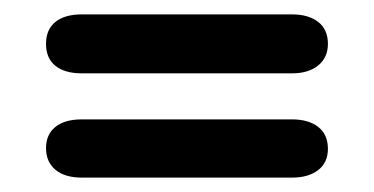

<svg xmlns="http://www.w3.org/2000/svg" viewBox="-20 -432 520 267"><path d="M94 -412Q70 -412 57 -401.5Q44 -391 44 -371Q44 -351 57 -340.5Q70 -330 94 -330H386Q409 -330 422.5 -341Q436 -352 436 -371Q436 -391 422.5 -401.5Q409 -412 386 -412ZM94 -266Q70 -266 57 -255.5Q44 -245 44 -226Q44 -207 57 -196Q70 -185 94 -185H386Q409 -185 422.5 -195.5Q436 -206 436 -225Q436 -245 422.5 -255.5Q409 -266 386 -266Z"/></svg>

Font: Beiruti SemiBold
Style: Regular
Weight: 600
Designer: Arlette Boutros
Foundry: Boutros
Version: Version 1.41